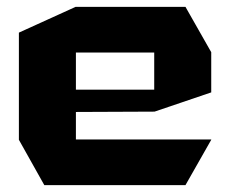

<svg xmlns="http://www.w3.org/2000/svg" viewBox="-20 -539 672 559"><path d="M109 0 35 -132V-133H595V-132L520 0ZM35 -133V-444L200 -519H201V-133ZM201 -213V-278H429V-214ZM201 -386V-519H520L595 -387V-386ZM429 -214V-386H595V-270L430 -214Z"/></svg>

Font: Foldit
Style: Bold
Weight: 700
Version: Version 1.003